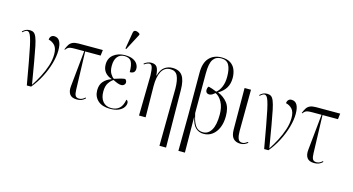

<svg xmlns="http://www.w3.org/2000/svg" viewBox="-117 -1238 3505 1909"><g transform="rotate(15 1635.5 -283.0)"><path d="M173 0Q149 -137 132 -230.5Q115 -324 102.5 -382.5Q90 -441 79.5 -472Q69 -503 59 -514Q49 -525 37 -525Q20 -525 -8 -499L-14 -506Q2 -522 19.5 -530.5Q37 -539 61 -539Q85 -539 101 -528.5Q117 -518 129.5 -487.5Q142 -457 154 -399.5Q166 -342 182 -249.5Q198 -157 221 -20Q254 -69 285 -128.5Q316 -188 336 -249.5Q356 -311 356 -368Q356 -431 329.5 -460Q303 -489 265 -497Q266 -519 278.5 -531.5Q291 -544 310 -544Q386 -544 386 -418Q386 -357 365 -282.5Q344 -208 306 -134.5Q268 -61 217 0Z M689 6Q635 6 614 -24.5Q593 -55 599 -108L636 -477H545Q515 -477 497.5 -474.5Q480 -472 469 -464Q458 -456 447 -441L441 -444Q453 -474 466 -494.5Q479 -515 502 -525.5Q525 -536 565 -536H812L805 -477H646L658 -87Q659 -44 669.5 -26Q680 -8 709 -8Q727 -8 742.5 -16.5Q758 -25 769 -36L775 -28Q754 -9 735 -1.5Q716 6 689 6Z M1030 10Q949 10 905 -30.5Q861 -71 861 -136Q861 -193 891.5 -227.5Q922 -262 970 -278V-281Q927 -294 901.5 -325.5Q876 -357 876 -405Q876 -471 923 -507.5Q970 -544 1040 -544Q1090 -544 1121.5 -529Q1153 -514 1167.5 -490.5Q1182 -467 1182 -442Q1182 -419 1169.5 -406Q1157 -393 1127 -393Q1127 -466 1108 -500Q1089 -534 1036 -534Q991 -534 964.5 -501.5Q938 -469 938 -408Q938 -358 956 -328Q974 -298 992 -288Q1061 -312 1101 -316Q1108 -311 1113 -303Q1118 -295 1118 -283Q1118 -268 1106.5 -257.5Q1095 -247 1078 -247Q1061 -247 1041.5 -254Q1022 -261 992 -276Q966 -260 944.5 -227.5Q923 -195 923 -139Q923 -74 954 -37Q985 0 1041 0Q1091 0 1123 -28Q1155 -56 1166 -120Q1185 -113 1185 -89Q1185 -67 1169 -44Q1153 -21 1118.5 -5.5Q1084 10 1030 10ZM1034 -606 1025 -609 1053 -776Q1057 -805 1079.5 -804Q1102 -803 1123 -785V-775Z M1602 238 1608 -353Q1607 -438 1586 -482Q1565 -526 1512 -526Q1451 -526 1421 -471Q1391 -416 1392 -319L1396 0H1328L1335 -412Q1333 -474 1324.5 -499.5Q1316 -525 1295 -525Q1286 -525 1272.5 -520Q1259 -515 1243 -503L1238 -511Q1255 -524 1273 -531.5Q1291 -539 1312 -539Q1353 -539 1370 -514Q1387 -489 1391 -429H1394Q1411 -493 1447 -518.5Q1483 -544 1528 -544Q1599 -544 1631 -498.5Q1663 -453 1664 -355L1670 238Z M1797 238 1800 -133 1799 -563Q1798 -668 1845.5 -719.5Q1893 -771 1974 -771Q2030 -771 2065 -748Q2100 -725 2115.5 -686Q2131 -647 2131 -601Q2131 -541 2105 -498.5Q2079 -456 2029 -427V-425Q2087 -402 2125.5 -354.5Q2164 -307 2164 -217Q2164 -149 2142.5 -98Q2121 -47 2082.5 -18.5Q2044 10 1994 10Q1945 10 1911.5 -21.5Q1878 -53 1863 -125H1861L1864 238ZM1985 -4Q2038 -4 2069.5 -57Q2101 -110 2101 -216Q2101 -292 2074 -342.5Q2047 -393 2006 -413Q1996 -405 1980.5 -394Q1965 -383 1947 -383Q1932 -382 1921 -392Q1910 -402 1910 -422Q1910 -429 1912.5 -439Q1915 -449 1923 -457Q1937 -454 1961 -446Q1985 -438 2008 -428Q2039 -452 2057 -495.5Q2075 -539 2075 -598Q2075 -678 2051.5 -719.5Q2028 -761 1971 -761Q1917 -761 1889 -720.5Q1861 -680 1861 -577V-168Q1874 -104 1891.5 -68Q1909 -32 1931.5 -18Q1954 -4 1985 -4Z M2373 10Q2325 10 2299 -18.5Q2273 -47 2273 -112L2271 -536H2337L2334 -110Q2334 -64 2344.5 -34Q2355 -4 2389 -4Q2403 -4 2416 -10.5Q2429 -17 2443 -27L2448 -19Q2434 -7 2415 1.5Q2396 10 2373 10Z M2616 0Q2592 -137 2575 -230.5Q2558 -324 2545.5 -382.5Q2533 -441 2522.5 -472Q2512 -503 2502 -514Q2492 -525 2480 -525Q2463 -525 2435 -499L2429 -506Q2445 -522 2462.5 -530.5Q2480 -539 2504 -539Q2528 -539 2544 -528.5Q2560 -518 2572.5 -487.5Q2585 -457 2597 -399.5Q2609 -342 2625 -249.5Q2641 -157 2664 -20Q2697 -69 2728 -128.5Q2759 -188 2779 -249.5Q2799 -311 2799 -368Q2799 -431 2772.5 -460Q2746 -489 2708 -497Q2709 -519 2721.5 -531.5Q2734 -544 2753 -544Q2829 -544 2829 -418Q2829 -357 2808 -282.5Q2787 -208 2749 -134.5Q2711 -61 2660 0Z M3132 6Q3078 6 3057 -24.5Q3036 -55 3042 -108L3079 -477H2988Q2958 -477 2940.5 -474.5Q2923 -472 2912 -464Q2901 -456 2890 -441L2884 -444Q2896 -474 2909 -494.5Q2922 -515 2945 -525.5Q2968 -536 3008 -536H3255L3248 -477H3089L3101 -87Q3102 -44 3112.5 -26Q3123 -8 3152 -8Q3170 -8 3185.5 -16.5Q3201 -25 3212 -36L3218 -28Q3197 -9 3178 -1.5Q3159 6 3132 6Z"/></g></svg>

Font: Noto Serif Display Condensed Light
Style: Regular
Weight: 300
Width: 3
Designer: Monotype Design Team
Foundry: Monotype Imaging Inc.
Version: Version 2.009